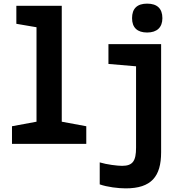

<svg xmlns="http://www.w3.org/2000/svg" viewBox="-20 -792 1040 1057"><path d="M790 -613C845 -613 874 -642 874 -692C874 -745 845 -772 790 -772C735 -772 707 -745 707 -692C707 -640 736 -613 790 -613ZM46 0H455V-97L320 -122V-760H70V-661L181 -642V-122L46 -97ZM672 245C813 245 867 180 867 46V-549H577V-440L729 -427V21C729 94 711 121 652 121C627 121 568 114 529 102V223C571 238 632 245 672 245Z"/></svg>

Font: Noto Sans Mono ExtraCondensed ExtraBold
Style: Regular
Weight: 800
Width: 2
Designer: Monotype Design Team
Foundry: Monotype Imaging Inc.
Version: Version 2.014